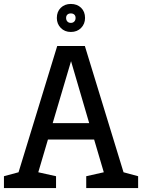

<svg xmlns="http://www.w3.org/2000/svg" viewBox="-28 -953 720 973"><path d="M262 -720H402L598 -80L672 -60V0H409V-60L498 -80L449 -246H215L166 -80L256 -60V0H-8V-60L66 -80ZM239 -329H424L332 -643ZM331 -791Q300 -791 280 -811.5Q260 -832 260 -862Q260 -894 280 -913.5Q300 -933 331 -933Q363 -933 383 -913.5Q403 -894 403 -862Q403 -832 383 -811.5Q363 -791 331 -791ZM331 -837Q342 -837 348.5 -844Q355 -851 355 -862Q355 -873 348.5 -879Q342 -885 331 -885Q320 -885 313.5 -879Q307 -873 307 -862Q307 -851 313.5 -844Q320 -837 331 -837Z"/></svg>

Font: HermeneusOne
Style: Regular
Weight: 400
Designer: Rodrigo Fuenzalida, Pablo Impallari
Foundry: Pablo Impallari, Rodrigo Fuenzalida
Version: Version 1.000; ttfautohint (v0.8) -G 200 -r 50